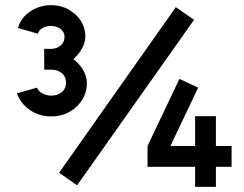

<svg xmlns="http://www.w3.org/2000/svg" viewBox="-20 -727 950 747"><path d="M678 -420 554 -159V-78H739V0H820V-78H881V-159H820V-275H739V-159H643L751 -386ZM664 -699 210 -55 280 -6 735 -650ZM179 -707Q134 -707 97 -682Q61 -658 50 -618L127 -596Q132 -610 144 -617Q158 -626 179 -626Q199 -626 216 -614Q231 -603 231 -583Q231 -563 216 -550Q200 -537 180 -537H152V-456H180Q204 -456 221 -442Q237 -428 237 -405Q237 -383 221 -369Q204 -355 180 -355Q161 -355 146 -363Q130 -371 124 -386L46 -364Q52 -345 65 -328.5Q78 -312 96 -299Q133 -274 179 -274Q236 -274 277 -311Q318 -350 318 -404Q318 -431 301 -459Q287 -480 266 -497Q277 -508 285 -517.5Q293 -527 298 -537Q305 -549 308.5 -561Q312 -573 312 -584Q312 -636 273 -671Q233 -707 179 -707Z"/></svg>

Font: Unageo
Style: SemiBold
Weight: 600
Designer: Richard Sepsi
Foundry: Richard Sepsi
Version: Version 2.000